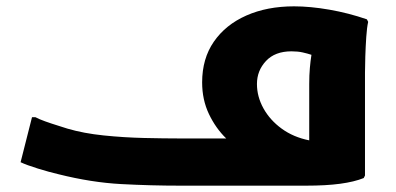

<svg xmlns="http://www.w3.org/2000/svg" viewBox="-20 -586 1251 606"><path d="M549 0Q456 0 362.5 -5Q269 -10 165 -36Q135 -43 99.5 -54Q64 -65 45 -74L81 -216H92Q103 -210 122.5 -203Q142 -196 161.5 -190Q181 -184 193 -180Q244 -165 307.5 -158.5Q371 -152 434.5 -150.5Q498 -149 549 -149H694Q661 -181 639.5 -226Q618 -271 618 -326Q618 -401 655 -454.5Q692 -508 757.5 -537Q823 -566 908 -566Q959 -566 1019.5 -555.5Q1080 -545 1138 -525L1142 -517Q1138 -499 1136 -469Q1134 -439 1133 -408Q1132 -377 1132 -357V-32L1128 -24Q1098 -12 1053.5 -6Q1009 0 946 0ZM791 -321Q791 -281 811.5 -244Q832 -207 869 -180Q906 -153 956 -143V-321Q956 -349 958 -371.5Q960 -394 963 -413Q951 -417 935.5 -420.5Q920 -424 900 -424Q848 -424 819.5 -393.5Q791 -363 791 -321Z"/></svg>

Font: Kufam
Style: Bold
Weight: 700
Designer: Wael Morcos, Artur Schmal
Foundry: Original Type
Version: Version 1.300; ttfautohint (v1.8.3)